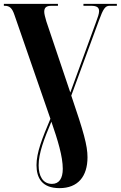

<svg xmlns="http://www.w3.org/2000/svg" viewBox="-20 -734 625 994"><path d="M288 240C384 240 433 179 433 80C433 19 413 -51 349 -239L493 -630C514 -688 525 -704 547 -704H585V-714H412V-704H451C481 -704 493 -696 493 -676C493 -663 486 -643 477 -619L344 -255L220 -623C214 -644 209 -662 209 -673C209 -696 221 -704 247 -704H280V-714H0V-704H4C30 -704 43 -692 55 -656L241 -119C198 -17 169 56 169 121C169 188 198 240 288 240ZM249 218C201 218 180 176 180 122C180 59 208 -14 246 -104C279 -9 305 76 305 140C305 190 286 218 249 218Z"/></svg>

Font: Noto Serif Display ExtraCondensed ExtraBold
Style: Regular
Weight: 800
Width: 2
Designer: Monotype Design Team
Foundry: Monotype Imaging Inc.
Version: Version 2.009